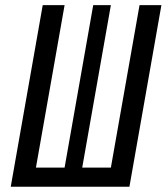

<svg xmlns="http://www.w3.org/2000/svg" viewBox="-20 -713 636 733"><path d="M21 0 143.1 -693.4H226.6L117.2 -73.2H226.6L335.9 -693.4H403.3L293.9 -73.2H403.3L512.7 -693.4H596.2L474.1 0Z"/></svg>

Font: CaskaydiaCove NFP SemiLight
Style: Italic
Weight: 350
Italic angle: -10°
Designer: Aaron Bell
Foundry: Saja Typeworks
Version: Version 2111.001; VTT 6.35;Nerd Fonts 3.1.1